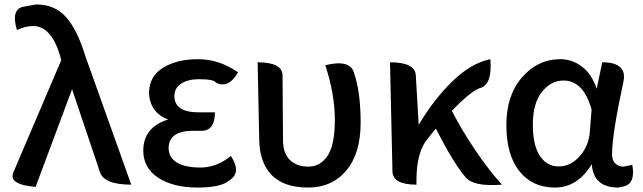

<svg xmlns="http://www.w3.org/2000/svg" viewBox="-20 -830 2890 863"><path d="M140 10Q17 0 40 -55L255 -559L250 -580Q210 -713 129 -713Q94 -713 56 -695Q28 -790 87 -800L142 -810Q226 -810 276 -754Q327 -698 365 -574L570 0Q447 0 429 -57L304 -429Z M1018 -129Q1066 -54 1013 -21Q977 13 868 13Q759 13 691 -31Q624 -76 624 -153Q624 -258 736 -293Q695 -307 672 -340Q650 -374 650 -413Q650 -486 712 -525Q775 -564 870 -564Q965 -564 1050 -505Q1006 -429 950 -459Q942 -474 873 -474Q825 -474 794 -454Q764 -434 764 -398Q764 -325 874 -325H946Q946 -242 886 -242H857Q738 -245 738 -164Q738 -123 774 -100Q811 -77 882 -77Q953 -77 1018 -129Z M1138 -550Q1250 -550 1250 -490L1252 -202Q1252 -141 1283 -111Q1314 -81 1366 -81Q1419 -81 1452 -129Q1485 -178 1485 -292Q1485 -407 1442 -537Q1554 -564 1571 -503Q1601 -417 1601 -278Q1601 -140 1536 -63Q1472 13 1364 13Q1256 13 1200 -44Q1145 -102 1145 -210L1138 -550Z M1852 0Q1745 0 1744 -60L1733 -550Q1847 -550 1849 -490L1862 -269Q1931 -385 2014 -465Q2097 -546 2184 -564Q2193 -456 2144 -436Q2105 -429 2011 -332Q2053 -249 2115 -157Q2177 -65 2236 0Q2108 10 2073 -33Q2018 -97 1939 -252Q1936 -248 1922 -231Q1909 -215 1901 -205Q1854 -148 1852 -30V0Z M2640 -92Q2576 13 2474 13Q2373 13 2314 -61Q2256 -135 2256 -268Q2256 -402 2327 -483Q2398 -564 2498 -564Q2552 -564 2595 -531Q2639 -499 2662 -431L2687 -550Q2801 -550 2782 -462Q2731 -226 2731 -136Q2731 -109 2746 -95Q2761 -81 2782 -81L2822 -89Q2838 -2 2779 9L2759 13Q2647 13 2640 -92ZM2406 -130Q2438 -82 2491 -82Q2545 -82 2585 -127Q2626 -173 2631 -236L2639 -337Q2603 -468 2513 -468Q2456 -468 2415 -416Q2375 -364 2375 -271Q2375 -178 2406 -130Z"/></svg>

Font: Swei Half Moon CJK TC
Style: Medium
Weight: 500
Version: Version 2.125